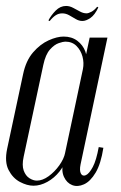

<svg xmlns="http://www.w3.org/2000/svg" viewBox="-35 -622 409 648"><path d="M236.9 -67.2Q232.6 -46.2 238.1 -36.1Q243.6 -26 254.9 -30.9Q266.1 -35.9 278.2 -58.5Q290.2 -81.1 298.2 -125.6L313.9 -123.2Q305.5 -69.2 287.8 -39.4Q270 -9.6 248.4 0.1Q226.9 9.8 208.7 2.7Q190.5 -4.4 181 -24.8Q171.5 -45.1 178 -74.6L267.6 -495H327.6ZM244.8 -388.6Q249.1 -409.6 243.4 -431.1Q237.6 -452.5 223 -467Q208.4 -481.5 185.2 -481.5Q178.2 -481.5 163.4 -476.5Q148.5 -471.5 133.6 -454.8Q118.6 -438 111.2 -403L44.8 -92.9Q38.6 -64.1 45 -46.4Q51.4 -28.8 64.2 -20.6Q77.1 -12.4 89.5 -12.4Q108.5 -12.4 129 -27.2Q149.5 -42.1 165.1 -63.9Q180.8 -85.8 184.9 -106.5ZM189.5 -92Q183.6 -65.5 166 -43.4Q148.4 -21.2 124.8 -8.2Q101.2 4.8 78 4.8Q56.4 4.8 32.2 -8Q8.1 -20.8 -6 -48.2Q-20.1 -75.6 -11 -119.2L43 -371.8Q52.6 -417.5 76.7 -445.3Q100.8 -473.1 129.2 -485.9Q157.6 -498.6 179.6 -498.6Q207 -498.6 225.9 -484.4Q244.8 -470.1 252.9 -448.5Q261 -426.9 256.2 -402.6ZM296.9 -597 292.9 -599.2Q283.6 -587.6 273.6 -582.3Q263.5 -577 257.1 -577Q246.1 -577 235 -583.1Q223.9 -589.1 211.9 -595.5Q199.9 -601.9 188 -601.9Q168.4 -601.9 152.9 -586.2Q137.5 -570.5 128.4 -553.1L132.6 -550.9Q142.5 -563.5 152.6 -570.2Q162.8 -576.9 174.8 -576.9Q187.2 -576.9 198.4 -570.6Q209.5 -564.4 220.5 -557.8Q231.5 -551.2 243.1 -551.2Q255.4 -551.2 270.1 -561.3Q284.9 -571.4 296.9 -597Z"/></svg>

Font: Emberly Black
Style: Italic
Weight: 900
Italic angle: -12°
Designer: Rajesh Rajput
Foundry: Rajesh Rajput
Version: Version 1.000